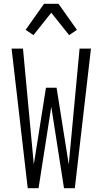

<svg xmlns="http://www.w3.org/2000/svg" viewBox="-20 -991 540 1011"><path d="M126 0 41 -735H101L158 -125L222 -529H278L342 -125L399 -735H459L374 0H317L250 -429L183 0ZM156 -806 115 -834 212 -971H288L385 -834L344 -806L250 -924Z"/></svg>

Font: Iosevka Fixed SS04 Light
Style: Regular
Weight: 300
Monospace: yes
Designer: Belleve Invis
Foundry: Belleve Invis
Version: Version 32.5.0